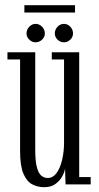

<svg xmlns="http://www.w3.org/2000/svg" viewBox="-20 -730 390 760"><path d="M155 11Q129.5 11 107.8 -0.2Q86 -11.5 72.8 -42.2Q59.5 -73 59.5 -132.5V-494.5H9.5V-523H119.5V-137.5Q119.5 -92 126 -67.8Q132.5 -43.5 143.8 -34.5Q155 -25.5 169 -25.5Q190 -25.5 204.5 -46Q219 -66.5 226.2 -98.5Q233.5 -130.5 233.5 -165V-494.5H185V-523H293.5V-29H339V0H239.5L237.5 -62.5Q235 -47 225.2 -30Q215.5 -13 198.2 -1Q181 11 155 11ZM233.5 -562.5Q218.5 -562.5 207.8 -573Q197 -583.5 197 -597.5Q197 -613 207.8 -624.2Q218.5 -635.5 233.5 -635.5Q247.5 -635.5 258.2 -624.2Q269 -613 269 -597.5Q269 -583.5 258.2 -573Q247.5 -562.5 233.5 -562.5ZM120.5 -562.5Q107 -562.5 96 -573Q85 -583.5 85 -597.5Q85 -613 96 -624.2Q107 -635.5 120.5 -635.5Q135.5 -635.5 146.5 -624.2Q157.5 -613 157.5 -597.5Q157.5 -583.5 146.5 -573Q135.5 -562.5 120.5 -562.5ZM76.5 -680.5V-709.5H277V-680.5Z"/></svg>

Font: Imbue 24pt Light
Style: Regular
Weight: 300
Designer: Tyler Finck
Foundry: Etcetera Type Company
Version: Version 1.102